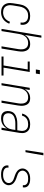

<svg xmlns="http://www.w3.org/2000/svg" viewBox="1340 -2152 820 3540"><g transform="rotate(90 1750.0 -382.0)"><path d="M208 8Q179 8 151.5 2Q124 -4 101.5 -18.5Q79 -33 64 -55Q49 -77 42 -103.5Q35 -130 35.5 -158.5Q36 -187 41 -215L60 -335Q65 -360 72.5 -385Q80 -410 94 -433Q108 -456 128 -475Q148 -494 172 -506Q196 -518 221.5 -523Q247 -528 272 -528Q296 -528 319.5 -524.5Q343 -521 363.5 -511Q384 -501 400.5 -485Q417 -469 426 -448.5Q435 -428 437 -404Q439 -380 435 -356Q435 -355 435 -353.5Q435 -352 435 -351H395Q395 -352 395 -353Q395 -354 395 -355Q400 -383 394 -410Q388 -437 370.5 -456.5Q353 -476 326.5 -483.5Q300 -491 272 -491Q251 -491 230 -487Q209 -483 189.5 -472Q170 -461 154 -445Q138 -429 127 -410Q116 -391 109.5 -370.5Q103 -350 100 -329L80 -209Q76 -187 75.5 -164Q75 -141 80 -120Q85 -99 96 -81Q107 -63 124.5 -51Q142 -39 163.5 -34Q185 -29 208 -29Q235 -29 263 -36.5Q291 -44 314.5 -62Q338 -80 355 -104.5Q372 -129 381 -156L417 -143Q405 -111 384.5 -82Q364 -53 335.5 -32Q307 -11 273.5 -1.5Q240 8 208 8Z M513 0 635 -735H675L624 -427Q636 -450 654 -469.5Q672 -489 694.5 -502.5Q717 -516 742 -522Q767 -528 792 -528Q818 -528 843 -521Q868 -514 886 -497Q904 -480 914 -457Q924 -434 928 -409Q932 -384 930.5 -357.5Q929 -331 925 -305L875 0H834L886 -311Q889 -332 890 -354Q891 -376 887.5 -396.5Q884 -417 875 -435.5Q866 -454 851 -467Q836 -480 815.5 -485.5Q795 -491 773 -491Q753 -491 733 -486.5Q713 -482 694 -471.5Q675 -461 660 -445.5Q645 -430 634.5 -411.5Q624 -393 618 -373Q612 -353 608 -333L553 0Z M1022 0V-37H1187L1261 -483H1115V-520H1307L1227 -37H1372V0ZM1261 -633 1273 -707H1348L1336 -633Z M1513 0 1599 -520H1639L1624 -427Q1636 -450 1654 -469.5Q1672 -489 1694.5 -502.5Q1717 -516 1742 -522Q1767 -528 1792 -528Q1818 -528 1843 -521Q1868 -514 1886 -497Q1904 -480 1914 -457Q1924 -434 1928 -409Q1932 -384 1930.5 -357.5Q1929 -331 1925 -305L1875 0H1834L1886 -311Q1889 -332 1890 -354Q1891 -376 1887.5 -396.5Q1884 -417 1875 -435.5Q1866 -454 1851 -467Q1836 -480 1815.5 -485.5Q1795 -491 1773 -491Q1753 -491 1733 -486.5Q1713 -482 1694 -471.5Q1675 -461 1660 -445.5Q1645 -430 1634.5 -411.5Q1624 -393 1618 -373Q1612 -353 1608 -333L1553 0Z M2160 8Q2139 8 2118.5 4.5Q2098 1 2081 -9Q2064 -19 2052 -34.5Q2040 -50 2034 -69Q2028 -88 2027 -108.5Q2026 -129 2030 -150Q2034 -174 2044.5 -197Q2055 -220 2074.5 -237Q2094 -254 2117.5 -264.5Q2141 -275 2164.5 -281Q2188 -287 2212 -289Q2236 -291 2260 -291H2382L2390 -339Q2394 -359 2394 -378.5Q2394 -398 2389 -416Q2384 -434 2373 -449Q2362 -464 2346 -474Q2330 -484 2311 -487.5Q2292 -491 2272 -491Q2247 -491 2221 -485.5Q2195 -480 2172 -465Q2149 -450 2133.5 -427Q2118 -404 2113 -379H2074Q2080 -411 2098.5 -441Q2117 -471 2145.5 -491.5Q2174 -512 2207 -520Q2240 -528 2272 -528Q2298 -528 2323 -523.5Q2348 -519 2369 -506.5Q2390 -494 2404.5 -475Q2419 -456 2426.5 -433Q2434 -410 2434 -384.5Q2434 -359 2430 -333L2375 0H2334L2351 -103Q2337 -77 2316 -55Q2295 -33 2269.5 -18.5Q2244 -4 2215.5 2Q2187 8 2160 8ZM2178 -29Q2200 -29 2222.5 -33Q2245 -37 2266 -47.5Q2287 -58 2305 -74.5Q2323 -91 2336 -110.5Q2349 -130 2356 -152Q2363 -174 2367 -196L2376 -255H2260Q2241 -255 2222 -253.5Q2203 -252 2183.5 -247.5Q2164 -243 2145 -236Q2126 -229 2109.5 -216.5Q2093 -204 2083 -186Q2073 -168 2070 -149Q2066 -124 2070.5 -100Q2075 -76 2090.5 -59Q2106 -42 2129.5 -35.5Q2153 -29 2178 -29Z M2748 -442Q2760 -524 2773 -606.5Q2786 -689 2799 -772H2844Q2830 -689 2815.5 -606.5Q2801 -524 2786 -442Z M3198 8Q3177 8 3156 6Q3135 4 3115.5 -2Q3096 -8 3078.5 -18Q3061 -28 3049 -44Q3037 -60 3032 -80Q3027 -100 3031 -121Q3031 -123 3031.5 -124.5Q3032 -126 3032 -128H3072Q3072 -127 3071.5 -125.5Q3071 -124 3071 -123Q3068 -107 3072 -92Q3076 -77 3085.5 -66Q3095 -55 3108 -47.5Q3121 -40 3136 -36Q3151 -32 3166.5 -30.5Q3182 -29 3198 -29Q3214 -29 3229.5 -30Q3245 -31 3261 -35Q3277 -39 3292.5 -46Q3308 -53 3321 -64Q3334 -75 3343 -90Q3352 -105 3354 -120Q3358 -143 3349.5 -163.5Q3341 -184 3325 -198Q3309 -212 3289 -220.5Q3269 -229 3248.5 -235.5Q3228 -242 3207.5 -249.5Q3187 -257 3168 -267Q3149 -277 3133 -290.5Q3117 -304 3105.5 -322Q3094 -340 3089 -361.5Q3084 -383 3088 -406Q3091 -425 3101 -443.5Q3111 -462 3126 -477Q3141 -492 3159.5 -502Q3178 -512 3197.5 -518Q3217 -524 3236.5 -526Q3256 -528 3275 -528Q3296 -528 3316.5 -526Q3337 -524 3355.5 -518Q3374 -512 3390.5 -501.5Q3407 -491 3418.5 -475.5Q3430 -460 3434 -440Q3438 -420 3435 -400Q3435 -398 3434.5 -396.5Q3434 -395 3434 -393H3394Q3394 -395 3394 -396Q3394 -397 3395 -398Q3398 -421 3388.5 -441Q3379 -461 3361 -472.5Q3343 -484 3320.5 -487.5Q3298 -491 3275 -491Q3253 -491 3229.5 -487.5Q3206 -484 3184.5 -473Q3163 -462 3147 -442.5Q3131 -423 3127 -400Q3124 -377 3132 -356.5Q3140 -336 3156 -322Q3172 -308 3192 -299.5Q3212 -291 3232.5 -284.5Q3253 -278 3273.5 -270.5Q3294 -263 3313 -253Q3332 -243 3348 -229.5Q3364 -216 3375.5 -198.5Q3387 -181 3392 -159Q3397 -137 3394 -115Q3390 -95 3379.5 -75.5Q3369 -56 3353.5 -41.5Q3338 -27 3318.5 -17Q3299 -7 3279 -1.5Q3259 4 3238.5 6Q3218 8 3198 8Z"/></g></svg>

Font: Iosevka SS04 Extralight
Style: Italic
Weight: 200
Italic angle: -9°
Monospace: yes
Designer: Belleve Invis
Foundry: Belleve Invis
Version: Version 19.0.0; ttfautohint (v1.8.4)